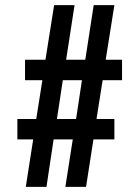

<svg xmlns="http://www.w3.org/2000/svg" viewBox="-20 -720 522 752"><path d="M81 12 110 -174H48V-254H122L146 -406H78V-486H158L192 -700H272L239 -486H314L347 -700H428L394 -486H458V-406H382L358 -254H428V-174H346L317 12H236L265 -174H190L162 12ZM203 -254H278L301 -406H226Z"/></svg>

Font: Archivo ExtraCondensed ExtraBold
Style: Italic
Weight: 800
Width: 2
Italic angle: -10°
Designer: Hector Gatti
Foundry: Omnibus-Type
Version: Version 2.001